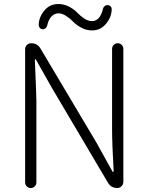

<svg xmlns="http://www.w3.org/2000/svg" viewBox="-20 -946 746 966"><path d="M106.4 -28.3V-698.2Q106.4 -710.9 115.2 -719.7Q124 -728.5 136.7 -728.5Q168 -728.5 183.6 -702.1L465.8 -227.5L545.9 -83Q546.9 -81.1 549.3 -81.1Q551.8 -81.1 551.8 -84Q543.9 -224.6 543.9 -296.9V-700.2Q543.9 -711.9 552.2 -720.2Q560.5 -728.5 572.3 -728.5Q584 -728.5 592.3 -720.2Q600.6 -711.9 600.6 -700.2V-31.2Q600.6 -18.6 591.8 -9.3Q583 0 570.3 0Q539.1 0 523.4 -26.4L242.2 -502L161.1 -645.5Q160.2 -648.4 157.7 -648.4Q155.3 -648.4 155.3 -645.5Q163.1 -463.9 163.1 -436.5V-28.3Q163.1 -16.6 154.8 -8.3Q146.5 0 134.8 0Q123 0 114.7 -8.3Q106.4 -16.6 106.4 -28.3ZM443.4 -793Q414.1 -793 389.2 -806.6Q364.3 -820.3 348.6 -836.4Q333 -852.5 313 -865.7Q293 -878.9 274.4 -878.9Q253.9 -878.9 238.8 -862.8Q223.6 -846.7 217.8 -818.4Q215.8 -809.6 209 -803.7Q202.1 -797.9 194.3 -798.8Q184.6 -799.8 179.7 -806.6Q174.8 -812.5 174.8 -819.3Q174.8 -861.3 207 -897.5Q233.4 -925.8 273.4 -925.8Q301.8 -925.8 327.1 -912.6Q352.5 -899.4 367.7 -883.3Q382.8 -867.2 402.8 -853.5Q422.9 -839.8 442.4 -839.8Q483.4 -839.8 498 -901.4Q500 -910.2 506.8 -915.5Q513.7 -920.9 522.5 -920.4Q531.2 -919.9 537.1 -913.1Q542 -908.2 542 -901.4Q542 -857.4 509.8 -822.3Q483.4 -793 443.4 -793Z"/></svg>

Font: Gen Jyuu Gothic P Light
Style: Regular
Weight: 200
Designer: [Source Han Sans]
Ryoko NISHIZUKA  (kana & ideographs); Paul D. Hunt (Latin, Greek & Cyrillic); Wenlong ZHANG  (bopomofo
Version: Version 1.002.20150607